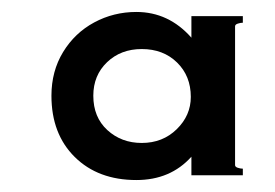

<svg xmlns="http://www.w3.org/2000/svg" viewBox="-20 -788 460 321"><path d="M386 -750Q382 -750 377.5 -748.5Q373 -747 373 -744V-512Q373 -509 377.5 -507.5Q382 -506 386 -506V-495H300V-526Q265 -487 208 -487Q144 -487 105 -525.5Q66 -564 66 -628Q66 -669 85.5 -701Q105 -733 137.5 -750.5Q170 -768 208 -768Q262 -768 300 -725V-761H386ZM299 -626Q299 -661 276 -683.5Q253 -706 217 -706Q182 -706 159 -684Q136 -662 136 -628Q136 -592 159.5 -570.5Q183 -549 217 -549Q252 -549 275.5 -572Q299 -595 299 -626Z"/></svg>

Font: Aoboshi One
Style: Regular
Weight: 400
Designer: IKIMOJI
Foundry: Natsumi Matsuba
Version: Version 1.000; ttfautohint (v1.8.3)